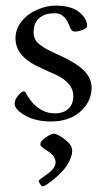

<svg xmlns="http://www.w3.org/2000/svg" viewBox="-20 -416 377 681"><path d="M116.9 225.1Q116.9 223.6 126.3 216.9Q135.7 210.2 147 202.1Q177 180.2 177 159.9Q177 140.6 157.7 126Q149.9 120.1 142.1 115Q123 102.5 123 96.9Q123 84 142.7 71Q162.4 58.1 170 58.1Q177.7 58.1 193.4 67.1Q209 76.2 222.5 89.7Q236.1 103.3 236.1 118.7Q236.1 134 226.1 154.8Q216.1 175.5 201.5 191Q187 206.5 171.6 219.2Q140.4 245.1 129.9 245.1Q127.7 245.1 122.3 236.9Q116.9 228.8 116.9 225.1ZM51.3 -18.1Q32 -33.2 32 -48.3Q32 -63.5 45 -77.8Q58.1 -92 63.1 -92Q68.1 -92 70.9 -87.9Q73.7 -83.7 77.9 -75.8Q82 -67.9 93.3 -54Q104.5 -40 125.7 -27Q147 -13.9 175.4 -13.9Q203.9 -13.9 221.9 -29.7Q240 -45.4 240 -75.9Q240 -120.6 180.4 -149.9Q169.2 -155.3 138.5 -168.7Q107.9 -182.1 88.9 -194.1Q34.9 -228.5 34.9 -280Q34.9 -313.2 56.8 -340.3Q78.6 -367.4 112.1 -381.7Q145.5 -396 174.7 -396Q203.9 -396 222.4 -391.2Q241 -386.5 252.9 -378.8Q264.9 -371.1 273.4 -361.3Q289.1 -343.5 289.1 -324Q289.1 -315.9 272.6 -309.9Q256.1 -304 247.6 -304Q239 -304 235.4 -307.5Q231.7 -311 229.1 -316.8Q226.6 -322.5 223.9 -329.5Q221.2 -336.4 217 -343.4Q212.9 -350.3 207 -356Q194.3 -368.9 176.6 -368.9Q158.9 -368.9 149.4 -366.8Q139.9 -364.7 130.6 -359.7Q121.3 -354.7 114.5 -347.2Q99.1 -330.6 99.1 -302Q99.1 -274.4 120.4 -258.3Q135.7 -246.6 148.2 -240.2Q160.9 -234.1 167.6 -230.7Q174.3 -227.3 176 -226.6Q211.7 -211.4 244.6 -191.4Q304.9 -154.3 304.9 -106Q304.9 -69.8 284.4 -41.7Q243.2 14.9 160.9 14.9Q93.3 14.9 51.3 -18.1Z"/></svg>

Font: Fanwood Text
Style: Regular
Weight: 400
Version: Version 1.1001